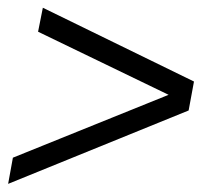

<svg xmlns="http://www.w3.org/2000/svg" viewBox="-40 -568 552 484"><path d="M435.5 -289.5 -19.5 -104.5 -7.5 -170.5 385 -329 56 -488 68 -548.5 449 -362.5Z"/></svg>

Font: Argentum Sans Light
Style: Italic
Weight: 300
Italic angle: -11.3°
Designer: Julieta Ulanovsky (font), Owen Earl (portions from Jones font), Cristiano Sobral (main changes and remaster)
Foundry: Julieta Ulanovsky (font), Owen Earl (portions from Jones font), Cristiano Sobral (main changes and remaster)
Version: Version 3.127